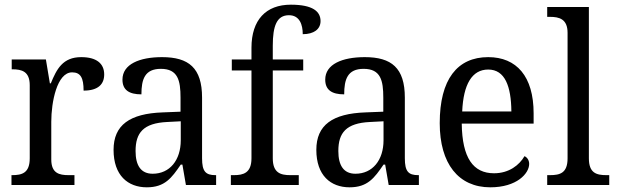

<svg xmlns="http://www.w3.org/2000/svg" viewBox="-20 -790 2634 820"><path d="M29 0H298V-42H273C233 -42 199 -50 199 -109V-270C199 -353 223 -481 288 -481C324 -481 337 -458 337 -403C400 -403 425 -431 425 -472C425 -518 393 -546 327 -546C248 -546 222 -495 197 -434H193L176 -536H30V-494H33C73 -494 107 -485 107 -426V-114C107 -51 74 -42 32 -42H29Z M607 10C684 10 713 -30 752 -87H759L774 0H903V-42H900C858 -42 843 -58 843 -114V-373C843 -500 786 -546 672 -546C576 -546 503 -516 503 -450C503 -406 531 -387 584 -387C584 -451 598 -496 667 -496C740 -496 751 -446 751 -373V-313L675 -310C534 -305 465 -256 465 -150C465 -41 526 10 607 10ZM632 -48C582 -48 559 -83 559 -145C559 -223 592 -264 694 -269L752 -272V-191C752 -106 705 -48 632 -48Z M966 0H1256V-42H1220C1179 -42 1145 -51 1145 -114V-489H1275V-536H1145V-595C1145 -679 1162 -725 1214 -725C1260 -725 1273 -684 1273 -644C1320 -644 1349 -665 1349 -700C1349 -741 1316 -770 1222 -770C1116 -770 1054 -705 1054 -586V-536H970V-489H1054V-114C1054 -51 1019 -42 979 -42H966Z M1473 10C1550 10 1579 -30 1618 -87H1625L1640 0H1769V-42H1766C1724 -42 1709 -58 1709 -114V-373C1709 -500 1652 -546 1538 -546C1442 -546 1369 -516 1369 -450C1369 -406 1397 -387 1450 -387C1450 -451 1464 -496 1533 -496C1606 -496 1617 -446 1617 -373V-313L1541 -310C1400 -305 1331 -256 1331 -150C1331 -41 1392 10 1473 10ZM1498 -48C1448 -48 1425 -83 1425 -145C1425 -223 1458 -264 1560 -269L1618 -272V-191C1618 -106 1571 -48 1498 -48Z M2074 10C2187 10 2240 -49 2240 -90C2240 -107 2230 -119 2220 -123C2198 -85 2154 -50 2090 -50C2001 -50 1954 -115 1952 -262H2259V-306C2259 -464 2186 -546 2065 -546C1933 -546 1858 -451 1858 -264C1858 -91 1938 10 2074 10ZM2164 -314H1954C1959 -430 1996 -493 2065 -493C2137 -493 2163 -421 2164 -314Z M2317 0H2582V-42H2570C2527 -42 2495 -51 2495 -114V-760H2317V-718H2329C2368 -718 2404 -709 2404 -650V-114C2404 -51 2372 -42 2329 -42H2317Z"/></svg>

Font: Noto Serif Sinhala SemiCondensed
Style: Regular
Weight: 400
Width: 4
Designer: Jelle Bosma - Monotype Design Team
Foundry: Monotype Imaging Inc.
Version: Version 2.007